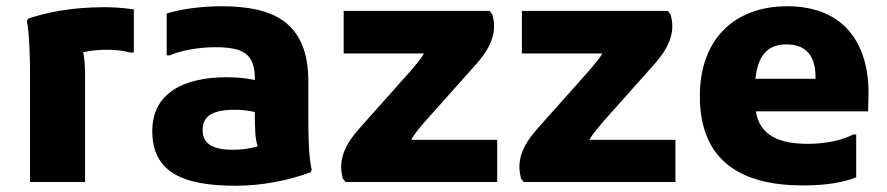

<svg xmlns="http://www.w3.org/2000/svg" viewBox="-20 -582 2838 614"><path d="M313 -559C208 -559 127 -542 69 -522L66 -514C74 -478 76 -392 76 -352V0H252V-340C252 -372 250 -397 246 -415C268 -420 294 -423 322 -423C347 -423 375 -420 397 -414H408V-552C368 -558 333 -559 313 -559Z M966 -200V-321C966 -514 851 -562 688 -562C622 -562 561 -553 513 -539V-405H523C555 -419 610 -431 667 -431C752 -431 795 -414 795 -331V-326C768 -332 739 -335 705 -335C567 -335 467 -284 467 -163C467 -36 557 12 733 12C818 12 903 -5 973 -31L977 -39C967 -75 966 -157 966 -200ZM726 -103C663 -103 628 -120 628 -166C628 -212 661 -231 732 -231C753 -231 776 -228 795 -224C795 -165 796 -140 804 -114C781 -107 752 -103 726 -103Z M1295 -135C1304 -152 1322 -173 1338 -192L1502 -376C1531 -409 1560 -449 1560 -499C1560 -510 1558 -521 1555 -535L1546 -547H1079V-411H1336C1326 -393 1308 -373 1293 -355L1129 -171C1100 -138 1071 -98 1071 -48C1071 -37 1073 -25 1076 -11L1085 0H1570V-135Z M1865 -135C1874 -152 1892 -173 1908 -192L2072 -376C2101 -409 2130 -449 2130 -499C2130 -510 2128 -521 2125 -535L2116 -547H1649V-411H1906C1896 -393 1878 -373 1863 -355L1699 -171C1670 -138 1641 -98 1641 -48C1641 -37 1643 -25 1646 -11L1655 0H2140V-135Z M2498 -562C2327 -562 2218 -455 2218 -275C2218 -67 2350 11 2548 11C2624 11 2678 1 2718 -15V-152H2708C2680 -136 2626 -122 2564 -122C2474 -122 2410 -147 2397 -226H2756L2757 -262C2765 -434 2685 -562 2498 -562ZM2588 -330H2396C2404 -412 2441 -440 2495 -440C2559 -440 2588 -402 2588 -335Z"/></svg>

Font: Kufam Arabic Latin Roman Bold
Style: Regular
Weight: 700
Designer: Wael Morcos & Artur Schmal
Version: Version 1.200;PS 001.200;hotconv 1.0.88;makeotf.lib2.5.64775